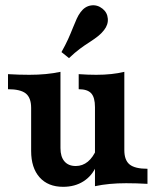

<svg xmlns="http://www.w3.org/2000/svg" viewBox="-20 -699 599 730"><path d="M98.4 -125V-288.8Q98.4 -327.1 78.2 -343.5Q57.9 -359.8 10.4 -359.8V-417.1Q52.4 -414.6 91.3 -414.6Q158 -414.6 209.9 -425.9V-135.8Q209.9 -103 225.1 -85.4Q240.2 -67.8 268.1 -67.8Q293.8 -67.8 313.9 -84.3Q334 -100.8 347.5 -132.8L346.8 -69.1Q330.2 -30.4 297.4 -9.6Q264.7 11.3 220 11.3Q162.6 11.3 130.5 -24.8Q98.4 -60.9 98.4 -125ZM279.2 -359.8V-417.1Q314.7 -414.6 345.9 -414.6Q406.6 -414.6 452.7 -425.9V-128.2Q452.7 -89.9 472.9 -73.6Q493.2 -57.3 540.7 -57.3V0Q499 -2.4 459.8 -2.4Q393.1 -2.4 341.1 8.9V-291.4Q341.1 -328.4 326.9 -344.1Q312.7 -359.8 279.2 -359.8ZM257.5 -594.1Q265.5 -613.9 271.7 -627.7Q277.9 -641.5 286.4 -652.8Q302.9 -675.1 326.6 -678.4Q350.2 -681.7 370.1 -665.7Q387.9 -651.5 389.9 -628.4Q391.9 -605.3 375.7 -584.7Q365.9 -572 353.1 -561.8Q340.2 -551.5 322.3 -539.9Q302.1 -527.2 283.4 -513.2Q264.7 -499.3 242.3 -478L213.7 -501Q229 -528.3 238.5 -549.2Q248 -570.1 257.5 -594.1Z"/></svg>

Font: Playfair Micro SmCond SmLight
Style: Regular
Weight: 360
Width: 4
Designer: Claus Eggers Sørensen
Foundry: Claus Eggers Sørensen
Version: Version 2.100;Glyphs 3.2 (3219)